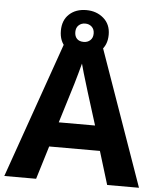

<svg xmlns="http://www.w3.org/2000/svg" viewBox="-59 -930 807 980"><g transform="rotate(5 345.0 -440.0)"><path d="M527 0 475 -170H215L163 0H0L252 -717H437L690 0ZM387 -463Q382 -480 374 -506Q366 -532 358 -559Q350 -586 345 -606Q340 -586 331.5 -556.5Q323 -527 315.5 -500.5Q308 -474 304 -463L253 -297H439ZM344 -648Q290 -648 256.5 -679Q223 -710 223 -764Q223 -818 256.5 -849Q290 -880 344 -880Q396 -880 432 -849Q468 -818 468 -765Q468 -710 432.5 -679Q397 -648 344 -648ZM344 -717Q364 -717 377.5 -729.5Q391 -742 391 -764Q391 -786 377.5 -798.5Q364 -811 344 -811Q324 -811 310.5 -798.5Q297 -786 297 -764Q297 -742 309 -729.5Q321 -717 344 -717Z"/></g></svg>

Font: Noto Sans Sora Sompeng
Style: Bold
Weight: 700
Designer: Monotype Design Team. David Williams.
Foundry: Monotype Imaging Inc.
Version: Version 2.101